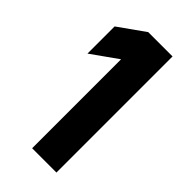

<svg xmlns="http://www.w3.org/2000/svg" viewBox="-156 -775 525 525"><g transform="rotate(45 106.5 -512.5)"><path d="M84 -737H178V-288H84V-632L8 -578V-683Z"/></g></svg>

Font: Khand Variable Light
Style: Regular
Weight: 300
Designer: Satya Rajpurohit
Foundry: Indian Type Foundry
Version: Version 3.000